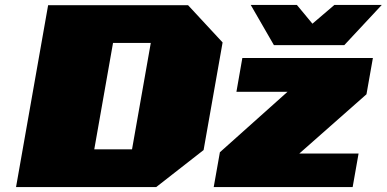

<svg xmlns="http://www.w3.org/2000/svg" viewBox="-20 -758 1567 778"><path d="M1090 -575 996 -738H1183L1246 -662L1335 -738H1527L1375 -575ZM45 0 175 -737H742L882 -586L805 -150L613 0ZM362 -153H515L591 -584H438ZM846 0 871 -141 1145 -386H938L962 -523H1491L1465 -376L1193 -136H1433L1409 0Z"/></svg>

Font: Tomorrow ExtraBold
Style: Italic
Weight: 800
Italic angle: -10°
Designer: Tony de Marco, Monica Rizzolli
Foundry: Just in Type
Version: Version 2.002